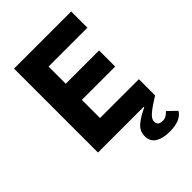

<svg xmlns="http://www.w3.org/2000/svg" viewBox="-261 -808 1129 1129"><g transform="rotate(-45 303.5 -243.0)"><path d="M77 -698H552V-563H229V-420H506V-286H229V-135H552V0Q515 23 493 38.5Q471 54 459 66Q447 78 443 87Q439 96 439 105Q439 124 450.5 131Q462 138 477 138Q495 138 508 130Q521 122 532 110L585 161Q572 185 541.5 198.5Q511 212 463 212Q438 212 415.5 207.5Q393 203 376 193.5Q359 184 349 167.5Q339 151 339 127Q339 85 370.5 57.5Q402 30 458 4L457 0H77Z"/></g></svg>

Font: Aneliza ExtraBold
Style: Regular
Weight: 800
Designer: Mike Abbink, Paul van der Laan, Pieter van Rosmalen
Foundry: Bold Monday
Version: Version 3.001;September 8, 2019;FontCreator 11.5.0.2425 64-b